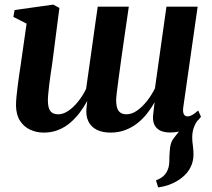

<svg xmlns="http://www.w3.org/2000/svg" viewBox="-20 -565 920 834"><path d="M667 249 657.5 218.5Q679.5 210 691.5 198.2Q703.5 186.5 709.5 170Q715.5 154 715.5 133.2Q715.5 112.5 717.5 90.5Q718.5 55 736.2 33.2Q754 11.5 767.5 -6.5L843.5 -48.5Q828 -29.5 821.2 -8.8Q814.5 12 815 34Q815 48.5 817.8 68Q820.5 87.5 820.5 106Q820.5 136.5 807.2 162.5Q794 188.5 768.5 208Q748 224 722.5 234.5Q697 245 667 249ZM206.5 -286.5Q203.5 -267.5 200.2 -245Q197 -222.5 194.2 -200.2Q191.5 -178 189.8 -159.5Q188 -141 188 -129.5Q188 -96.5 198.8 -82.5Q209.5 -68.5 233 -68.5Q254.5 -68.5 276.8 -83.5Q299 -98.5 319.2 -123.8Q339.5 -149 354 -179Q359 -213 364.2 -251Q369.5 -289 374.5 -323.5Q379.5 -357.5 384.5 -394.8Q389.5 -432 394.8 -468.5Q400 -505 404.5 -536H539.5Q531 -477 522.8 -421.2Q514.5 -365.5 507.8 -316.5Q501 -267.5 495.8 -228.8Q490.5 -190 487.5 -164.5Q484.5 -139 484.5 -130.5Q484.5 -97 495.5 -82.8Q506.5 -68.5 529.5 -68.5Q552 -68.5 574.8 -84.2Q597.5 -100 617.8 -125.5Q638 -151 653 -181L703 -536H838.5L775.5 -95Q774 -76 779.2 -67.8Q784.5 -59.5 794 -59.5Q804 -59.5 814.5 -65.2Q825 -71 841 -85L853 -58Q844.5 -45.5 826.2 -29.2Q808 -13 781.2 -1.2Q754.5 10.5 719.5 10.5Q677.5 10.5 658.8 -10.8Q640 -32 646 -72.5L651.5 -121.5Q637.5 -95.5 618.5 -71.5Q599.5 -47.5 575.8 -29Q552 -10.5 523.2 0.2Q494.5 11 461 11Q424.5 11 400 -1.5Q375.5 -14 364 -37.5Q352.5 -61 355.5 -94.5L359 -126.5Q345 -101 326.8 -76.5Q308.5 -52 285.2 -32Q262 -12 233.2 -0.5Q204.5 11 170 11Q138 11 110.8 -1.8Q83.5 -14.5 66.8 -40.5Q50 -66.5 49.5 -107Q49.5 -122.5 51.5 -144.5Q53.5 -166.5 56.8 -191Q60 -215.5 63.2 -238.8Q66.5 -262 69.5 -280.5L95.5 -462.5L38 -491.5L43.5 -521.5L211.5 -545L238 -530.5Z"/></svg>

Font: Merriweather 72pt
Style: Bold Italic
Weight: 700
Italic angle: -7.8°
Version: Version 2.101